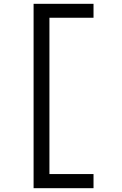

<svg xmlns="http://www.w3.org/2000/svg" viewBox="-20 -843 640 1006"><path d="M156 143V-823H470V-750H239V69H470V143Z"/></svg>

Font: Iosevka Aile
Style: Regular
Weight: 400
Designer: Belleve Invis
Foundry: Belleve Invis
Version: Version 28.0.1; ttfautohint (v1.8.4)